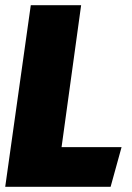

<svg xmlns="http://www.w3.org/2000/svg" viewBox="-21 -716 506 736"><path d="M290 -696 215 -152H445L403 0H-1L97 -696Z"/></svg>

Font: Fira Sans Condensed Black
Style: Italic
Weight: 900
Width: 3
Italic angle: -8°
Designer: Carrois Corporate & Edenspiekermann AG
Foundry: Carrois Corporate GbR & Edenspiekermann AG
Version: Version 4.203